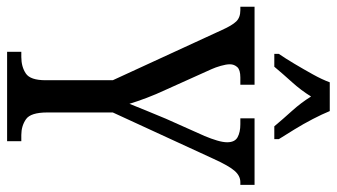

<svg xmlns="http://www.w3.org/2000/svg" viewBox="-232 -742 971 554"><g transform="rotate(90 254.0 -465.5)"><path d="M127 0V-41H142Q170 -41 189.5 -54Q209 -67 209 -111V-305L64 -620Q51 -649 39.5 -661Q28 -673 7 -673H-3V-714H222V-673H201Q179 -673 171 -664Q163 -655 163 -643Q163 -632 167.5 -616.5Q172 -601 177 -590L236 -459Q250 -429 260 -402.5Q270 -376 277 -353Q285 -373 296 -400Q307 -427 320 -458L370 -570Q378 -589 383 -606Q388 -623 388 -635Q388 -657 373.5 -665Q359 -673 336 -673H319V-714H511V-673H503Q485 -673 470.5 -656.5Q456 -640 436 -596L302 -305V-116Q302 -68 321.5 -54.5Q341 -41 367 -41H385V0ZM133 -784Q146 -803 161.5 -829Q177 -855 192 -882Q207 -909 215 -931H298Q307 -909 321 -882Q335 -855 351 -829Q367 -803 379 -784V-771H342Q321 -796 297.5 -822Q274 -848 256 -877Q238 -848 214.5 -822Q191 -796 170 -771H133Z"/></g></svg>

Font: Noto Serif Tamil ExtraCondensed
Style: Regular
Weight: 400
Width: 2
Designer: Indian Type Foundry, Tom Grace, and the Monotype Design Team
Foundry: Monotype Imaging Inc.
Version: Version 2.004; ttfautohint (v1.8.4.7-5d5b)